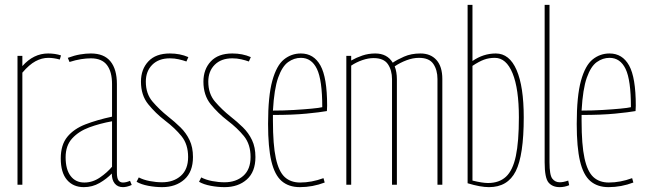

<svg xmlns="http://www.w3.org/2000/svg" viewBox="-20 -760 2663 790"><path d="M72 -530V-488Q118 -540 178 -540Q207 -540 231 -532L226 -515Q201 -522 179 -522Q152 -522 126 -508Q100 -494 72 -461V0H52V-530Z M230 -108Q230 -164 257 -197Q284 -230 332 -248.5Q380 -267 441 -280V-414Q441 -465 420 -492.5Q399 -520 354 -520Q335 -520 313 -516.5Q291 -513 266 -505L259 -522Q286 -532 309.5 -536Q333 -540 354 -540Q408 -540 434.5 -507.5Q461 -475 461 -414V-50Q461 -27 467.5 -18Q474 -9 486 -9Q499 -9 515 -16L522 1Q511 6 502 8Q493 10 486 10Q464 10 452 -5Q440 -20 440 -46Q419 -24 389.5 -7Q360 10 325 10Q281 10 255.5 -20Q230 -50 230 -108ZM250 -113Q250 -63 270.5 -36Q291 -9 327 -9Q361 -9 391 -29.5Q421 -50 441 -74V-261Q391 -252 347.5 -236Q304 -220 277 -190.5Q250 -161 250 -113Z M542 -12 551 -30Q570 -20 596 -15Q622 -10 647 -10Q694 -10 724 -36.5Q754 -63 754 -114Q754 -166 727 -199.5Q700 -233 659 -264Q620 -294 590 -331Q560 -368 560 -424Q560 -475 590.5 -507.5Q621 -540 679 -540Q721 -540 755 -525L747 -507Q733 -512 715.5 -516Q698 -520 679 -520Q633 -520 606.5 -493.5Q580 -467 580 -424Q580 -374 608 -341.5Q636 -309 671 -281Q699 -259 722.5 -236Q746 -213 760 -183.5Q774 -154 774 -114Q774 -53 738.5 -21.5Q703 10 647 10Q619 10 590 4.5Q561 -1 542 -12Z M799 -12 808 -30Q827 -20 853 -15Q879 -10 904 -10Q951 -10 981 -36.5Q1011 -63 1011 -114Q1011 -166 984 -199.5Q957 -233 916 -264Q877 -294 847 -331Q817 -368 817 -424Q817 -475 847.5 -507.5Q878 -540 936 -540Q978 -540 1012 -525L1004 -507Q990 -512 972.5 -516Q955 -520 936 -520Q890 -520 863.5 -493.5Q837 -467 837 -424Q837 -374 865 -341.5Q893 -309 928 -281Q956 -259 979.5 -236Q1003 -213 1017 -183.5Q1031 -154 1031 -114Q1031 -53 995.5 -21.5Q960 10 904 10Q876 10 847 4.5Q818 -1 799 -12Z M1214 10Q1168 10 1139 -15Q1110 -40 1096.5 -97Q1083 -154 1083 -250Q1083 -365 1100.5 -428Q1118 -491 1148.5 -515.5Q1179 -540 1218 -540Q1271 -540 1298.5 -490.5Q1326 -441 1326 -325Q1326 -321 1325.5 -313Q1325 -305 1325 -303Q1297 -298 1241 -292.5Q1185 -287 1103 -287Q1103 -281 1103 -275Q1103 -269 1103 -263Q1103 -164 1115 -109Q1127 -54 1151.5 -31.5Q1176 -9 1215 -9Q1262 -9 1311 -27L1316 -9Q1266 10 1214 10ZM1103 -305Q1147 -305 1189 -307.5Q1231 -310 1262.5 -313Q1294 -316 1306 -319Q1306 -431 1284 -476.5Q1262 -522 1218 -522Q1190 -522 1165.5 -504.5Q1141 -487 1124.5 -440.5Q1108 -394 1103 -305Z M1405 0V-530H1425V-511Q1446 -523 1471 -531.5Q1496 -540 1524 -540Q1573 -540 1596 -502Q1613 -514 1642.5 -527Q1672 -540 1710 -540Q1752 -540 1776 -513Q1800 -486 1800 -435V0H1780V-435Q1780 -472 1763 -497Q1746 -522 1704 -522Q1679 -522 1652.5 -512Q1626 -502 1604 -487Q1613 -464 1613 -434V0H1593V-434Q1593 -471 1576 -496Q1559 -521 1517 -521Q1495 -521 1470.5 -512.5Q1446 -504 1425 -490V0Z M1904 -6V-740H1924V-509Q1969 -540 2020 -540Q2076 -540 2105.5 -472Q2135 -404 2135 -277Q2135 -121 2102 -55.5Q2069 10 1992 10Q1957 10 1904 -6ZM1924 -17Q1965 -7 1988 -7Q2034 -7 2062 -33Q2090 -59 2102.5 -118Q2115 -177 2115 -277Q2115 -395 2089 -458.5Q2063 -522 2016 -522Q1992 -522 1971.5 -514.5Q1951 -507 1924 -489Z M2241 -740V-92Q2241 -40 2252.5 -25Q2264 -10 2283 -10Q2290 -10 2298 -11.5Q2306 -13 2318 -17L2322 2Q2303 10 2283 10Q2253 10 2237 -9Q2221 -28 2221 -92V-740Z M2484 10Q2438 10 2409 -15Q2380 -40 2366.5 -97Q2353 -154 2353 -250Q2353 -365 2370.5 -428Q2388 -491 2418.5 -515.5Q2449 -540 2488 -540Q2541 -540 2568.5 -490.5Q2596 -441 2596 -325Q2596 -321 2595.5 -313Q2595 -305 2595 -303Q2567 -298 2511 -292.5Q2455 -287 2373 -287Q2373 -281 2373 -275Q2373 -269 2373 -263Q2373 -164 2385 -109Q2397 -54 2421.5 -31.5Q2446 -9 2485 -9Q2532 -9 2581 -27L2586 -9Q2536 10 2484 10ZM2373 -305Q2417 -305 2459 -307.5Q2501 -310 2532.5 -313Q2564 -316 2576 -319Q2576 -431 2554 -476.5Q2532 -522 2488 -522Q2460 -522 2435.5 -504.5Q2411 -487 2394.5 -440.5Q2378 -394 2373 -305Z"/></svg>

Font: Georama Condensed Thin
Style: Regular
Weight: 100
Width: 3
Designer: Jean-Baptiste Levee
Foundry: Production Type
Version: Version 1.000